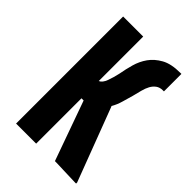

<svg xmlns="http://www.w3.org/2000/svg" viewBox="-159 -564 629 629"><g transform="rotate(45 156.0 -249.0)"><path d="M297 -417Q283 -417 273.5 -410Q264 -403 258 -392Q252 -381 248 -365.5Q244 -350 240 -334Q235 -317 229.5 -297.5Q224 -278 214 -261H215L312 -5V0H307L216 -3H211L137 -210H127V0H34V-496H127V-290Q139 -295 146 -314Q153 -333 158 -356Q162 -379 169 -404Q176 -429 190.5 -449.5Q205 -470 230 -484Q255 -498 297 -498H302V-417Z"/></g></svg>

Font: Osterbar
Style: Regular
Weight: 500
Width: 3
Designer: Peter Wiegel, Basierend auf Erbar schmal-halbfette Grotesk v. Jacob Erbar
Foundry: Peter Wiegel
Version: Version 1.0